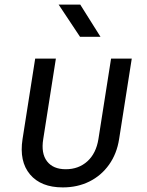

<svg xmlns="http://www.w3.org/2000/svg" viewBox="-20 -805 640 835"><path d="M253 10Q158 10 110.5 -46.5Q63 -103 78 -200L133 -550H223L168 -200Q158 -138 184.5 -103.5Q211 -69 266 -69Q322 -69 360 -103.5Q398 -138 408 -200L463 -550H553L498 -200Q488 -136 454 -88.5Q420 -41 368.5 -15.5Q317 10 253 10ZM328 -645 235 -785H329L417 -645Z"/></svg>

Font: NKDuy Mono
Style: Italic
Weight: 400
Italic angle: -9°
Monospace: yes
Designer: NKDuy
Foundry: NKDuy
Version: Version 2.251; ttfautohint (v1.8.4.7-5d5b)